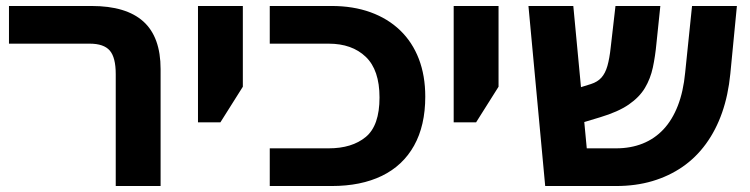

<svg xmlns="http://www.w3.org/2000/svg" viewBox="-20 -622 2509 642"><path d="M367 0V-374Q367 -430 347 -453Q327 -476 280 -476H10V-602H286Q402 -602 459.5 -550Q517 -498 517 -391V0Z M642 -213V-602H792V-332L717 -213Z M882 0V-126H1079Q1157 -126 1203 -164Q1249 -202 1249 -296Q1249 -388 1203 -432Q1157 -476 1079 -476H882V-602H1089Q1161 -602 1219 -581Q1277 -560 1318 -520.5Q1359 -481 1380.5 -425Q1402 -369 1402 -299Q1402 -202 1364.5 -135Q1327 -68 1257 -34Q1187 0 1089 0Z M1497 -213V-602H1647V-332L1572 -213Z M1803 0 1747 -602H1897L1942 -126H2040Q2089 -126 2129 -142Q2169 -158 2198.5 -189.5Q2228 -221 2246.5 -268.5Q2265 -316 2271 -379L2294 -602H2444L2422 -375Q2415 -304 2394.5 -245.5Q2374 -187 2340.5 -141Q2307 -95 2262 -64Q2217 -33 2161.5 -16.5Q2106 0 2040 0ZM1861 -192 1850 -308 1956 -341Q1978 -348 1991 -362.5Q2004 -377 2011 -401.5Q2018 -426 2022 -463L2038 -602H2188L2175 -477Q2171 -434 2163 -396.5Q2155 -359 2136.5 -328Q2118 -297 2082.5 -272.5Q2047 -248 1987 -230Z"/></svg>

Font: Noto Sans Hebrew
Style: Bold
Weight: 700
Designer: Monotype Design Team
Foundry: Monotype Imaging Inc.
Version: Version 2.003